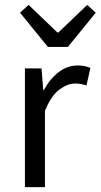

<svg xmlns="http://www.w3.org/2000/svg" viewBox="-20 -766 412 786"><path d="M82 0V-486H150L157 -398H160Q185 -444 220.5 -471Q256 -498 298 -498Q327 -498 350 -488L334 -416Q322 -420 312 -422Q302 -424 287 -424Q256 -424 222.5 -399Q189 -374 164 -312V0ZM176 -574 62 -714 97 -746 215 -633H219L337 -746L372 -714L258 -574Z"/></svg>

Font: SourceSansPro
Style: Book
Weight: 400
Designer: Paul D. Hunt
Foundry: Adobe Systems Incorporated
Version: Version 2.021;PS 2.000;hotconv 1.0.86;makeotf.lib2.5.63406